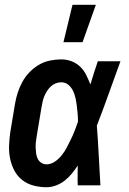

<svg xmlns="http://www.w3.org/2000/svg" viewBox="-20 -777 540 805"><path d="M175 8Q147 8 120.5 1Q94 -6 73.5 -22Q53 -38 40.5 -61.5Q28 -85 22.5 -111.5Q17 -138 18 -166Q19 -194 23 -222L43 -342Q47 -366 54.5 -389Q62 -412 74 -434Q86 -456 104 -474.5Q122 -493 143.5 -505.5Q165 -518 189 -523Q213 -528 237 -528Q260 -528 280.5 -520Q301 -512 316.5 -497Q332 -482 341.5 -462.5Q351 -443 359 -423Q366 -447 374 -471.5Q382 -496 390 -520H485Q460 -452 436 -384.5Q412 -317 386 -250Q391 -188 394 -125Q397 -62 401 0H306Q305 -21 305.5 -41.5Q306 -62 306 -83Q294 -65 281 -49Q268 -33 251.5 -20Q235 -7 215 0.5Q195 8 175 8ZM175 -88Q194 -88 211 -100Q228 -112 240 -127.5Q252 -143 261 -160.5Q270 -178 278.5 -195.5Q287 -213 294 -231Q301 -249 307 -267Q307 -284 305.5 -300.5Q304 -317 302 -333.5Q300 -350 296.5 -366Q293 -382 286 -396.5Q279 -411 266.5 -421.5Q254 -432 237 -432Q225 -432 213.5 -427.5Q202 -423 193 -414.5Q184 -406 177 -395Q170 -384 165.5 -373Q161 -362 158.5 -350Q156 -338 154 -327L134 -207Q132 -194 130.5 -182Q129 -170 129.5 -157.5Q130 -145 131.5 -133.5Q133 -122 138 -111.5Q143 -101 153 -94.5Q163 -88 175 -88ZM246 -600 284 -757H382L326 -600Z"/></svg>

Font: Iosevka Curly
Style: Bold Italic
Weight: 700
Italic angle: -9°
Monospace: yes
Designer: Belleve Invis
Foundry: Belleve Invis
Version: Version 22.1.2; ttfautohint (v1.8.4)